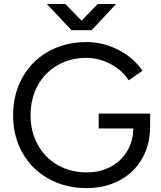

<svg xmlns="http://www.w3.org/2000/svg" viewBox="-20 -949 824 981"><path d="M47 -359.8Q47 -468 94.8 -553.3Q142.6 -638.6 228.1 -686.3Q313.6 -734 422.2 -734Q508.6 -734 586.5 -693.3Q664.4 -652.6 707.8 -587.2L637.6 -538.6Q606 -589.4 545.8 -621.4Q485.6 -653.4 422.2 -653.4Q339.4 -653.4 274.1 -615.9Q208.8 -578.4 172.5 -511.7Q136.2 -445 136.2 -359.8Q136.2 -276 172.9 -209.6Q209.6 -143.2 274.6 -105.7Q339.6 -68.2 423.2 -68.2Q491.6 -68.2 545.9 -97.3Q600.2 -126.4 630.7 -178.6Q661.2 -230.8 661.2 -296.6L747 -302.8Q747 -209.4 705.8 -137.9Q664.6 -66.4 590.5 -27.2Q516.4 12 422.2 12Q313.6 12 228.1 -35.7Q142.6 -83.4 94.8 -167.9Q47 -252.4 47 -359.8ZM484.2 -368.4H747V-299.6L703 -292.6H484.2ZM351 -796.6 479.2 -928.6H573L448.4 -794.8H351ZM219.6 -928.6H313.4L442.4 -796.6V-794.8H345Z"/></svg>

Font: 寒蝉端黑体 Light
Style: Regular
Weight: 300
Designer: ChillDuanSans {Warren2060}; 
Source Han Sans {Ryoko NISHIZUKA 西塚涼子 (kana, bopomofo & ideographs); Paul D. Hunt (Latin, G
Foundry: ChillType&Adobe
Version: Version 1.300;Glyphs 3.3 (3306)